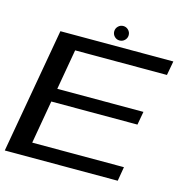

<svg xmlns="http://www.w3.org/2000/svg" viewBox="-115 -893 968 1000"><g transform="rotate(15 369.5 -393.0)"><path d="M-1 0H608L621 -76.5H126.5L167 -309H631.5L644.5 -381H180L218 -598.5H713L727 -675H118ZM427.5 -708Q444 -708 455.5 -719.5Q467 -731 467 -747Q467 -763 455.5 -774.5Q444 -786 428 -786Q412 -786 400.5 -774.5Q389 -763 389 -747Q389 -731 400.2 -719.5Q411.5 -708 427.5 -708Z"/></g></svg>

Font: Anybody Expanded
Style: Italic
Weight: 400
Width: 7
Italic angle: -10°
Version: Version 1.113;gftools[0.9.25]